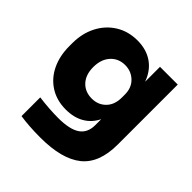

<svg xmlns="http://www.w3.org/2000/svg" viewBox="-206 -725 1102 1102"><g transform="rotate(45 345.0 -173.5)"><path d="M124 210V58Q208 69 281 69Q373 69 416.5 39.5Q460 10 460 -53V-101Q435 -50 388.5 -23Q342 4 277 4Q203 4 148 -31Q93 -66 63.5 -127.5Q34 -189 34 -268V-292Q34 -371 66 -433.5Q98 -496 155.5 -532Q213 -568 288 -568Q360 -568 411 -533Q462 -498 486 -431V-552H630V-65Q630 86 545.5 153.5Q461 221 287 221Q196 221 124 210ZM456 -273V-297Q456 -352 421.5 -385Q387 -418 338 -418Q284 -418 250 -380.5Q216 -343 216 -280Q216 -218 249.5 -182Q283 -146 338 -146Q389 -146 422.5 -180Q456 -214 456 -273Z"/></g></svg>

Font: Sora-SIA ExtraBold
Style: Regular
Weight: 800
Designer: Jonathan Barnbrook, Julián Moncada
Foundry: Barnbrook Fonts
Version: Version 2.000